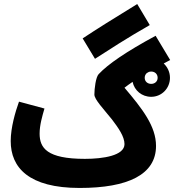

<svg xmlns="http://www.w3.org/2000/svg" viewBox="-20 -909 862 950"><path d="M450 -618C520 -663 607 -720 721 -785L659 -889C543 -818 460 -766 389 -719ZM176 -248C176 -290 189 -334 200 -372L74 -406C56 -356 33 -278 33 -211C33 -80 122 21 374 21C613 21 752 -45 752 -187C752 -284 685 -370 596 -475C608 -484 621 -494 636 -504C645 -461 682 -430 728 -430C780 -430 821 -472 821 -524C821 -552 809 -577 790 -595C800 -600 811 -606 822 -612L750 -732C604 -653 515 -592 468 -542C454 -527 447 -471 447 -441C447 -417 493 -369 534 -318C566 -276 596 -233 596 -196C596 -139 490 -123 400 -123C212 -123 176 -177 176 -248ZM696 -524C696 -534 700 -542 707 -548C710 -549 713 -551 716 -553C719 -554 724 -555 728 -555C746 -555 760 -543 760 -524C760 -506 746 -494 728 -494C710 -494 696 -506 696 -524Z"/></svg>

Font: Noto Sans Arabic UI ExtraCondensed Extra
Style: Regular
Weight: 800
Width: 3
Designer: Nadine Chahine - Monotype Design Team
Foundry: Monotype Imaging Inc.
Version: Version 1.900